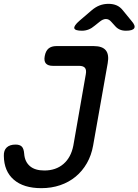

<svg xmlns="http://www.w3.org/2000/svg" viewBox="-27 -970 721 1000"><path d="M-7 -158Q-8 -187 8 -202Q24 -217 54 -217Q76 -217 86.5 -206.5Q97 -196 99 -169Q102 -128 128.5 -105Q155 -82 204 -82Q264 -82 303.5 -116Q343 -150 355 -212L420 -584Q424 -606 415.5 -616.5Q407 -627 385 -627H249Q223 -627 212 -639.5Q201 -652 206 -678Q211 -705 226 -717.5Q241 -730 267 -730H461Q506 -730 524 -708Q542 -686 534 -641L458 -212Q449 -161 425.5 -120Q402 -79 367 -50Q332 -21 286.5 -5.5Q241 10 188 10Q96 10 45 -34Q-6 -78 -7 -158ZM400 -810Q363 -810 360 -823Q357 -836 387 -862L450 -916Q471 -934 492.5 -942Q514 -950 538 -950Q562 -950 580.5 -942Q599 -934 613 -916L658 -861Q680 -836 672 -823Q664 -810 629 -810Q610 -810 596 -816.5Q582 -823 572 -835L552 -857Q540 -871 524.5 -871Q509 -871 491 -856L466 -836Q451 -823 434.5 -816.5Q418 -810 400 -810Z"/></svg>

Font: Maple Mono NL Medium
Style: Italic
Weight: 500
Italic angle: -10°
Monospace: yes
Designer: subframe7536
Version: Version 7.000